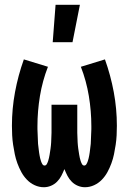

<svg xmlns="http://www.w3.org/2000/svg" viewBox="-20 -777 540 805"><path d="M201 -600 213 -757H315L284 -600ZM164 8Q144 8 125.5 -0.5Q107 -9 93 -23.5Q79 -38 69.5 -55.5Q60 -73 53 -92Q46 -111 42 -130.5Q38 -150 35 -170Q32 -190 31 -210Q30 -230 30 -250Q30 -321 43 -391Q56 -461 80 -528L181 -497Q158 -438 147.5 -374.5Q137 -311 137 -248Q137 -242 137 -235.5Q137 -229 137.5 -223Q138 -217 138 -211Q138 -205 138.5 -198.5Q139 -192 139 -186Q139 -180 139.5 -174Q140 -168 141 -161.5Q142 -155 142.5 -149Q143 -143 144 -137Q145 -131 146 -125Q147 -119 148.5 -113Q150 -107 152 -101Q154 -95 157.5 -89Q161 -83 167 -83Q173 -83 176.5 -89.5Q180 -96 182 -102.5Q184 -109 185.5 -115.5Q187 -122 188 -128.5Q189 -135 190 -141.5Q191 -148 192 -154.5Q193 -161 193.5 -167.5Q194 -174 194.5 -180.5Q195 -187 195 -193.5Q195 -200 195.5 -207Q196 -214 196 -220.5Q196 -227 196 -233.5Q196 -240 196 -246.5Q196 -253 196 -260V-338H304V-260Q304 -253 304 -246.5Q304 -240 304 -233.5Q304 -227 304 -220.5Q304 -214 304.5 -207Q305 -200 305 -193.5Q305 -187 305.5 -180.5Q306 -174 306.5 -167.5Q307 -161 308 -154.5Q309 -148 310 -141.5Q311 -135 312 -128.5Q313 -122 314.5 -115.5Q316 -109 318 -102.5Q320 -96 323.5 -89.5Q327 -83 333 -83Q339 -83 342.5 -89Q346 -95 348 -101Q350 -107 351.5 -113Q353 -119 354 -125Q355 -131 356 -137Q357 -143 357.5 -149Q358 -155 359 -161.5Q360 -168 360.5 -174Q361 -180 361 -186Q361 -192 361.5 -198.5Q362 -205 362 -211Q362 -217 362.5 -223Q363 -229 363 -235.5Q363 -242 363 -248Q363 -311 352.5 -374.5Q342 -438 319 -497L420 -528Q444 -461 457 -391Q470 -321 470 -250Q470 -230 469 -210Q468 -190 465 -170Q462 -150 458 -130.5Q454 -111 447 -92Q440 -73 430.5 -55.5Q421 -38 407 -23.5Q393 -9 374.5 -0.5Q356 8 336 8Q321 8 306.5 2Q292 -4 281 -15Q270 -26 263 -39.5Q256 -53 250 -68Q244 -53 237 -39.5Q230 -26 219 -15Q208 -4 193.5 2Q179 8 164 8Z"/></svg>

Font: Iosevka SS18 Extrabold
Style: Regular
Weight: 800
Monospace: yes
Designer: Belleve Invis
Foundry: Belleve Invis
Version: Version 25.1.1; ttfautohint (v1.8.4)